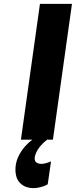

<svg xmlns="http://www.w3.org/2000/svg" viewBox="-20 -720 391 990"><path d="M223.1 0Q179.2 34.2 164.1 73.2Q149.9 109.9 173.3 121.1Q181.6 125 193.8 125Q200.7 125 208 123.5Q215.3 122.1 221.2 120.1Q227.1 118.2 232.2 116.5Q237.3 114.7 240.2 113.3L243.2 111.8L226.1 230L225.1 230.5Q224.1 231.4 221.9 232.7Q219.7 233.9 216.6 235.4Q213.4 236.8 209.2 238.5Q205.1 240.2 200.2 241.7Q195.3 243.2 189.7 244.6Q184.1 246.1 178.2 247.3Q172.4 248.5 165.8 249.3Q159.2 250 152.8 250Q117.7 250 94 232.9Q70.3 215.8 63.5 187.7Q56.6 159.7 62 127.2Q67.4 94.7 89.8 60.3Q112.3 25.9 147 0H87.9L186 -700.2H351.1L252.9 0H224.1Z"/></svg>

Font: Fivo Sans Modern
Style: Italic
Weight: 700
Designer: Alexander Slobzheninov
Foundry: Alexander Slobzheninov
Version: 1.0